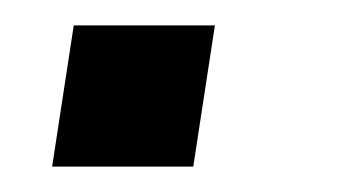

<svg xmlns="http://www.w3.org/2000/svg" viewBox="-20 -131 273 151"><path d="M21 0 38 -111H149L132 0Z"/></svg>

Font: Mulish Medium
Style: Italic
Weight: 500
Italic angle: -9°
Designer: Vernon Adams
Foundry: Vernon Adams
Version: Version 3.603; ttfautohint (v1.8.3)